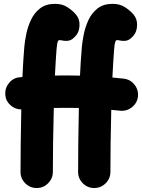

<svg xmlns="http://www.w3.org/2000/svg" viewBox="-20 -889 736 995"><path d="M326.7 -498Q360.8 -498 394.5 -497.1Q396.5 -538.1 398.9 -575.7Q401.4 -613.3 404.3 -646Q406.7 -673.8 414.3 -711.7Q421.9 -749.5 438.7 -785.6Q455.6 -821.8 485.8 -845.5Q516.1 -869.1 564 -869.1Q601.1 -869.1 627.7 -851.8Q654.3 -834.5 671.4 -814.5Q691.9 -790.5 690.4 -757.3Q689 -724.1 672.4 -705.1Q653.3 -682.6 637.5 -679Q621.6 -675.3 603.5 -678.7Q592.8 -681.2 586.4 -681.2Q580.6 -681.2 577.1 -671.6Q573.7 -662.1 571.3 -631.8Q568.8 -601.1 566.7 -564.5Q564.5 -527.8 562.5 -487.3Q591.8 -484.9 621.1 -481.4Q655.3 -477.5 677 -450.2Q698.7 -422.9 694.8 -388.7Q690.9 -354.5 663.3 -333Q635.7 -311.5 601.6 -315.4Q579.1 -317.9 556.6 -319.8Q554.2 -231.9 553.2 -147.2Q552.2 -62.5 552.2 2Q552.2 36.1 527.6 60.8Q502.9 85.4 468.3 85.4Q434.1 85.4 409.4 61Q384.8 36.6 384.8 2Q384.8 -64.5 385.7 -151.6Q386.7 -238.8 388.7 -329.6Q358.4 -330.1 326.7 -330.1Q292 -330.1 258.8 -329.6Q256.3 -238.8 255.1 -151.4Q253.9 -64 253.9 2Q253.9 36.1 229.2 60.8Q204.6 85.4 169.9 85.4Q135.7 85.4 111.1 61Q86.4 36.6 86.4 2Q86.4 -63 87.4 -147.9Q88.4 -232.9 90.3 -321.8Q58.1 -322.3 33.7 -344.2Q9.3 -366.2 7.3 -398.9Q5.4 -433.6 27.8 -460.2Q50.3 -486.8 84.5 -488.8Q90.3 -489.3 96.2 -489.7Q98.1 -532.7 100.6 -572.3Q103 -611.8 106 -646Q108.4 -673.8 116 -711.7Q123.5 -749.5 140.4 -785.6Q157.2 -821.8 187.5 -845.5Q217.8 -869.1 265.6 -869.1Q302.7 -869.1 329.3 -851.8Q356 -834.5 373 -814.5Q393.6 -790.5 392.1 -757.3Q390.6 -724.1 374 -705.1Q355 -682.6 339.1 -679Q323.2 -675.3 305.2 -678.7Q294.4 -681.2 288.1 -681.2Q282.2 -681.2 278.8 -671.6Q275.4 -662.1 272.9 -631.8Q270.5 -603 268.6 -569.1Q266.6 -535.2 264.6 -497.6Q295.9 -498 326.7 -498Z"/></svg>

Font: Mikhak Black
Style: Regular
Weight: 900
Designer: Amin Abedi
Version: Version 3.3